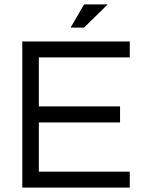

<svg xmlns="http://www.w3.org/2000/svg" viewBox="-20 -850 648 870"><path d="M81 0V-662H568V-590H156V-368H524V-295H156V-72H568V0ZM300 -725 361 -830H468L361 -725Z"/></svg>

Font: Questrial
Style: Regular
Weight: 400
Designer: Joe Prince, Laura Meseguer
Foundry: Joe Prince, Laura Meseguer
Version: Version 2.000; ttfautohint (v1.8.3)